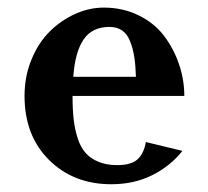

<svg xmlns="http://www.w3.org/2000/svg" viewBox="-20 -470 542 500"><path d="M168.9 -220.2Q168.9 -185.1 171.9 -158.9Q174.8 -132.8 182.4 -109.6Q189.9 -86.4 202.9 -71.8Q215.8 -57.1 236.6 -48.6Q257.3 -40 285.2 -40Q321.3 -40 337.9 -54.9Q354.5 -69.8 359.9 -100.1L455.1 -77.1Q423.3 -37.1 376.2 -13.7Q329.1 9.8 270 9.8Q171.4 9.8 107.7 -53.5Q43.9 -116.7 43.9 -220.2Q43.9 -271 62 -314.9Q80.1 -358.9 109.4 -387.9Q138.7 -417 175.5 -433.6Q212.4 -450.2 250 -450.2Q300.3 -450.2 341.3 -429.9Q382.3 -409.7 407.5 -376.2Q432.6 -342.8 446.3 -302.5Q460 -262.2 460 -220.2ZM170.9 -270H334Q333 -300.8 329.6 -322.3Q326.2 -343.8 318.8 -362.5Q311.5 -381.3 298.1 -390.6Q284.7 -399.9 265.1 -399.9Q219.7 -399.9 197.5 -366.9Q175.3 -334 170.9 -270Z"/></svg>

Font: Pfennig
Style: Bold
Weight: 700
Version: Version 20120410 ; ttfautohint (v0.8)